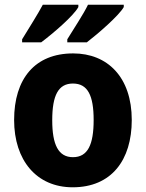

<svg xmlns="http://www.w3.org/2000/svg" viewBox="-20 -837 620 816"><path d="M506 -807V-817H354C336 -779 296 -719 266 -670V-657H349C397 -694 486 -771 506 -807ZM313 -807V-817H162C142 -779 104 -719 74 -670V-657H155C207 -696 293 -770 313 -807ZM540 -327C540 -509 437 -610 291 -610C128 -610 40 -502 40 -327C40 -156 135 -41 289 -41C454 -41 540 -157 540 -327ZM202 -326C202 -432 228 -482 290 -482C353 -482 378 -431 378 -327C378 -222 353 -169 290 -169C228 -169 202 -222 202 -326Z"/></svg>

Font: Noto Sans Tamil UI SemiCondensed ExtraBold
Style: Regular
Weight: 800
Width: 4
Designer: Jelle Bosma - Monotype Design Team
Foundry: Monotype Imaging Inc.
Version: Version 2.004